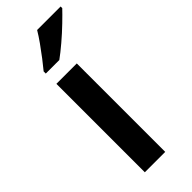

<svg xmlns="http://www.w3.org/2000/svg" viewBox="-251 -799 832 832"><g transform="rotate(-45 165.5 -383.0)"><path d="M206 0H81V-542H206ZM331 -756Q314 -738 284 -709Q254 -680 221 -652Q188 -624 163 -606H80V-619Q95 -637 115 -663Q135 -689 154.5 -716.5Q174 -744 187 -766H331Z"/></g></svg>

Font: Noto Sans Medefaidrin SemiBold
Style: Regular
Weight: 600
Designer: Dalton Maag Ltd
Foundry: Dalton Maag Ltd
Version: Version 1.002; ttfautohint (v1.8.4.7-5d5b)